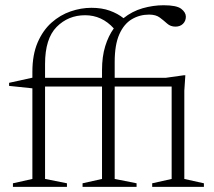

<svg xmlns="http://www.w3.org/2000/svg" viewBox="-20 -730 834 750"><path d="M241.5 0H30.5V-14L106.5 -31V-385L15.5 -394.5V-406.5L106.5 -426.5V-449.5Q106.5 -516.5 127 -564Q147.5 -611.5 181.2 -641.5Q215 -671.5 255.8 -685.5Q296.5 -699.5 337 -699.5Q378 -699.5 409 -688.2Q440 -677 462.5 -659Q496 -686 537.2 -697.8Q578.5 -709.5 619 -709.5Q670 -709.5 688 -695.5Q706 -681.5 706 -665Q706 -648 694.8 -637Q683.5 -626 665.5 -626Q646 -626 633 -637.8Q620 -649.5 604.5 -661.2Q589 -673 562.5 -673Q525.5 -673 494.8 -654.8Q464 -636.5 446 -595.8Q428 -555 428 -488V-426H627L698 -436H704L700 -376V-31L776.5 -14V0H574.5V-14L650.5 -31V-392H428V-31L513.5 -14V0H302.5V-14L378.5 -31V-392H156V-31L241.5 -14ZM156 -480V-426H378.5V-456Q378.5 -509 391 -549.5Q403.5 -590 424.5 -619Q378 -670.5 312.5 -670.5Q246.5 -670.5 201.2 -624.8Q156 -579 156 -480Z"/></svg>

Font: Newsreader Text Light
Style: Regular
Weight: 300
Designer: Hugues Gentile
Foundry: Production Type
Version: Version 1.002